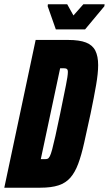

<svg xmlns="http://www.w3.org/2000/svg" viewBox="-36 -874 507 894"><path d="M-16 0 130 -688H281Q334 -688 364.5 -676Q395 -664 408 -638Q421 -612 421 -571Q421 -533 411.5 -478Q402 -423 386 -346Q369 -268 356 -209.5Q343 -151 328 -111Q313 -71 291.5 -46.5Q270 -22 236.5 -11Q203 0 152 0ZM154 -133H174Q181 -133 186 -135Q191 -137 196 -146.5Q201 -156 207 -178.5Q213 -201 222 -241Q231 -281 244 -344Q262 -433 271 -477Q280 -521 280 -539Q280 -545 278.5 -548.5Q277 -552 274.5 -553.5Q272 -555 269 -555.5Q266 -556 262 -556H244ZM224 -737 186 -845 187 -854H277L306 -802L352 -854H451L450 -845L360 -737Z"/></svg>

Font: Saira ExtraCondensed Black
Style: Italic
Weight: 900
Width: 2
Italic angle: -12°
Designer: Hector Gatti with collaboration of the Omnibus-Type team
Foundry: Omnibus-Type
Version: Version 1.101